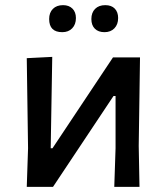

<svg xmlns="http://www.w3.org/2000/svg" viewBox="-20 -726 648 746"><path d="M225 -706Q248 -706 261.5 -692.5Q275 -679 275 -656Q275 -631 260.5 -616Q246 -601 222 -601Q171 -601 171 -652Q171 -677 185.5 -691.5Q200 -706 225 -706ZM389 -706Q413 -706 426 -692.5Q439 -679 439 -656Q439 -631 424.5 -616Q410 -601 386 -601Q362 -601 348.5 -614.5Q335 -628 335 -652Q335 -677 349.5 -691.5Q364 -706 389 -706ZM84 0 89 -150 84 -500 183 -505 177 -150H184L419 -503H524L519 -159L522 0H424L429 -150V-353H421L186 0Z"/></svg>

Font: Alegreya Sans SC Medium
Style: Regular
Weight: 500
Designer: Juan Pablo del Peral
Foundry: Huerta Tipografica
Version: Version 2.001;PS 002.001;hotconv 1.0.88;makeotf.lib2.5.64775